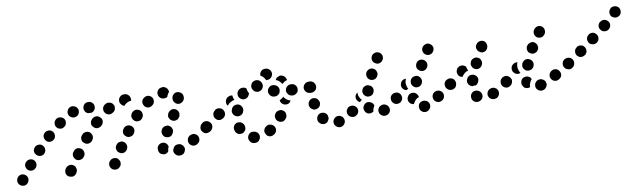

<svg xmlns="http://www.w3.org/2000/svg" viewBox="-50 -548 2803 844"><g transform="rotate(-10 1352.0 -126.0)"><path d="M442 6Q439 -4 431 -10Q426 -13 422 -13Q417 -14 412 -13Q407 -12 403 -9Q399 -6 396 -2L395 -1Q390 8 392 18Q395 28 403 34Q408 36 412 37Q417 38 422 37Q427 36 431 33Q435 30 438 26L439 25Q444 16 442 6ZM31 8Q29 -2 21 -8Q13 -14 2 -13Q-8 -11 -14 -3Q-20 6 -19 16Q-17 26 -9 32Q0 38 10 37Q20 35 26 27Q32 18 31 8ZM247 13Q248 8 247 3Q246 -2 244 -6Q241 -10 237 -13Q233 -16 228 -17Q223 -18 218 -17Q213 -16 209 -13Q205 -11 202 -7L200 -4Q195 4 196 14Q198 25 207 31Q211 33 216 34Q221 35 225 35Q230 34 235 31Q239 28 242 24L243 22Q246 18 247 13ZM721 21Q725 18 727 14Q730 9 731 4Q732 0 731 -5Q728 -15 719 -21Q711 -26 701 -24H699Q694 -23 690 -20Q686 -17 684 -12Q681 -8 680 -3Q679 2 680 6Q683 16 692 22Q700 27 710 25H712Q717 24 721 21ZM632 7Q627 6 623 3Q619 0 617 -4Q614 -9 614 -14Q614 -15 614 -17Q613 -27 620 -35Q627 -42 637 -43Q642 -43 647 -42Q651 -40 655 -37Q658 -34 660 -30Q662 -26 663 -22Q659 -15 658 -6Q657 -3 657 0Q654 3 650 5Q646 8 642 8Q637 9 632 7ZM801 -27Q803 -37 798 -46Q795 -50 791 -53Q787 -56 782 -57Q777 -58 772 -57Q767 -56 763 -54L762 -53Q753 -47 751 -37Q749 -27 754 -18Q757 -14 761 -11Q765 -8 770 -7Q775 -6 780 -7Q784 -8 789 -11L790 -12Q799 -17 801 -27ZM77 -50Q76 -60 68 -67Q60 -73 50 -72Q40 -71 33 -63Q26 -55 27 -45Q28 -35 36 -28Q40 -25 45 -23Q50 -22 55 -22Q60 -23 64 -25Q68 -28 72 -32Q78 -40 77 -50ZM483 -60Q481 -70 472 -76Q468 -79 463 -80Q458 -80 453 -79Q448 -78 444 -75Q440 -72 438 -68L437 -67Q431 -58 434 -48Q436 -38 445 -33Q449 -30 454 -29Q459 -28 463 -29Q468 -30 472 -33Q476 -36 479 -40L480 -42Q485 -50 483 -60ZM293 -53Q294 -58 293 -63Q292 -68 290 -72Q287 -76 283 -79Q274 -85 264 -84Q254 -82 248 -73L246 -71Q243 -67 242 -62Q241 -57 242 -52Q243 -47 246 -43Q248 -39 252 -36Q256 -33 261 -32Q266 -31 271 -32Q276 -33 280 -35Q284 -38 287 -42L289 -44Q292 -49 293 -53ZM862 -63Q865 -68 865 -73Q866 -77 865 -82Q864 -87 861 -91Q855 -100 845 -101Q835 -103 826 -97L825 -96Q821 -94 818 -89Q816 -85 815 -80Q814 -75 815 -70Q816 -66 819 -62Q825 -53 835 -51Q845 -50 854 -56H855Q859 -59 862 -63ZM644 -82Q646 -72 655 -66Q659 -64 664 -63Q669 -62 674 -63Q679 -64 683 -67Q687 -70 689 -75L690 -76Q696 -85 693 -95Q691 -105 682 -110Q678 -113 673 -114Q668 -114 663 -113Q658 -112 654 -109Q650 -106 647 -102V-101Q641 -92 644 -82ZM125 -96Q127 -101 126 -105Q126 -110 124 -115Q122 -119 118 -123Q111 -130 100 -129Q90 -129 83 -121Q76 -114 76 -103Q77 -93 85 -86Q92 -79 103 -79Q113 -80 120 -87Q123 -91 125 -96ZM527 -124Q525 -134 516 -140Q512 -143 507 -144Q503 -145 498 -144Q493 -144 489 -141Q484 -138 482 -134L481 -133Q475 -125 476 -114Q478 -104 487 -98Q491 -95 496 -94Q500 -93 505 -94Q510 -95 514 -97Q519 -100 521 -104L522 -105Q528 -114 527 -124ZM341 -116Q343 -121 342 -126Q342 -131 339 -135Q337 -140 333 -143Q325 -149 315 -148Q304 -147 298 -139L296 -137Q293 -133 291 -128Q290 -123 290 -119Q291 -114 293 -109Q296 -105 300 -102Q308 -95 318 -96Q328 -97 335 -105L337 -108Q340 -111 341 -116ZM684 -158Q683 -153 684 -148Q686 -143 689 -139Q692 -135 696 -133Q705 -127 715 -130Q725 -132 730 -141L731 -142Q734 -147 734 -152Q735 -157 734 -161Q733 -166 730 -170Q727 -174 723 -177Q714 -182 704 -180Q694 -177 688 -168L687 -167Q685 -163 684 -158ZM172 -140Q172 -140 172 -140Q179 -148 179 -158Q179 -168 172 -176Q165 -183 155 -183Q144 -183 137 -176Q133 -173 131 -168Q129 -164 129 -159Q129 -154 131 -149Q133 -144 136 -141Q143 -133 153 -133Q164 -133 171 -140Q171 -140 172 -140ZM574 -173Q576 -177 575 -182Q575 -187 573 -192Q571 -196 567 -200Q559 -206 549 -206Q539 -205 532 -198L531 -197Q527 -193 526 -188Q524 -184 524 -179Q525 -174 527 -169Q529 -165 533 -161Q540 -154 551 -155Q561 -155 568 -163L569 -164Q572 -168 574 -173ZM397 -183Q397 -193 389 -200Q382 -208 372 -208Q362 -208 354 -201L352 -199Q345 -192 344 -181Q344 -171 352 -164Q359 -156 369 -156Q379 -156 387 -163L389 -165Q396 -172 397 -183ZM226 -187Q235 -193 236 -203Q238 -213 232 -222Q225 -230 215 -231Q205 -233 197 -227Q193 -224 190 -219Q187 -215 187 -210Q186 -205 187 -201Q188 -196 191 -192Q198 -183 208 -182Q218 -180 226 -187ZM716 -225Q716 -214 723 -207Q730 -199 741 -199Q746 -199 750 -201Q755 -203 759 -207Q762 -210 764 -215Q766 -219 766 -224V-225Q766 -226 766 -226Q766 -231 764 -236Q762 -241 758 -244Q755 -247 750 -249Q745 -251 740 -251Q730 -251 723 -243Q716 -236 716 -225Q716 -225 716 -225ZM455 -218Q458 -222 459 -227Q460 -232 460 -237Q459 -242 456 -246Q454 -250 450 -253Q446 -256 441 -257Q436 -258 431 -258Q426 -257 422 -254L419 -253Q415 -250 412 -246Q409 -242 408 -237Q407 -233 408 -228Q408 -223 411 -219Q416 -210 426 -207Q436 -205 445 -210L448 -212Q452 -214 455 -218ZM633 -227Q635 -238 630 -246Q627 -250 623 -253Q619 -256 614 -257Q609 -258 604 -257Q599 -256 595 -253L594 -252Q585 -247 583 -237Q581 -227 587 -218Q589 -214 593 -211Q597 -208 602 -207Q607 -206 612 -207Q617 -208 621 -211L622 -212Q631 -217 633 -227ZM286 -222Q276 -218 267 -222Q257 -226 253 -235Q249 -245 253 -254Q257 -264 266 -268Q276 -272 285 -268Q295 -264 299 -255Q300 -254 300 -253Q300 -251 301 -250Q301 -249 301 -249Q301 -247 301 -244Q301 -237 297 -231Q293 -225 286 -222ZM339 -228Q337 -229 335 -230Q333 -231 331 -233Q324 -240 323 -250Q323 -260 329 -268Q336 -276 347 -276Q357 -277 365 -270Q373 -263 373 -253Q374 -242 367 -235Q365 -233 363 -231Q362 -230 360 -229Q356 -228 353 -227Q353 -227 353 -227Q349 -228 344 -228Q342 -228 339 -228ZM490 -274Q497 -282 508 -282Q509 -282 510 -282H511Q516 -282 521 -280Q525 -278 529 -274Q532 -271 534 -266Q536 -262 536 -257Q536 -255 536 -253Q535 -251 535 -249Q528 -249 521 -246Q512 -242 505 -235Q504 -234 503 -232Q494 -234 489 -241Q483 -248 483 -256Q483 -267 490 -274ZM706 -258Q706 -259 706 -259Q706 -260 706 -261Q705 -271 697 -278Q690 -284 679 -284L678 -283Q673 -283 668 -281Q664 -279 661 -275Q657 -271 656 -266Q654 -262 655 -257Q656 -246 663 -240Q671 -233 682 -234H683Q686 -234 689 -235Q692 -236 695 -238Q696 -240 696 -242Q700 -251 706 -258Z M1046 28Q1051 27 1055 24Q1059 21 1061 17Q1064 13 1065 8Q1067 -2 1061 -11Q1055 -19 1045 -21Q1044 -21 1043 -21Q1038 -22 1034 -22Q1029 -21 1025 -18Q1020 -15 1018 -11Q1015 -7 1014 -2Q1012 8 1018 17Q1023 25 1033 28Q1035 28 1036 28Q1041 29 1046 28ZM1140 -9Q1142 -19 1137 -28Q1134 -32 1130 -35Q1126 -38 1121 -39Q1116 -40 1111 -40Q1107 -39 1102 -36L1101 -35Q1096 -32 1093 -28Q1091 -24 1089 -19Q1088 -15 1089 -10Q1090 -5 1093 -1Q1095 4 1099 7Q1103 9 1108 11Q1113 12 1118 11Q1123 10 1127 7L1129 6Q1137 1 1140 -9ZM965 -31Q968 -27 973 -24Q977 -22 982 -22Q987 -21 992 -23Q997 -24 1000 -27Q1004 -31 1007 -35Q1009 -39 1009 -44Q1010 -49 1008 -54Q1008 -55 1008 -55Q1007 -60 1003 -64Q1000 -68 996 -70Q992 -73 987 -73Q982 -74 977 -73Q967 -70 962 -61Q957 -52 960 -42Q960 -40 961 -39Q962 -34 965 -31ZM1196 -64Q1197 -69 1196 -74Q1196 -79 1193 -83Q1190 -87 1186 -90Q1178 -96 1168 -94Q1157 -93 1151 -84L1150 -83Q1147 -78 1146 -74Q1145 -69 1146 -64Q1147 -59 1149 -55Q1152 -51 1156 -48Q1165 -42 1175 -43Q1185 -45 1191 -54L1192 -55Q1195 -59 1196 -64ZM867 -74Q869 -84 863 -92Q860 -97 856 -99Q852 -102 847 -103Q842 -104 837 -103Q832 -102 828 -99L827 -98Q818 -92 816 -81Q815 -71 820 -63Q826 -54 837 -52Q847 -51 855 -56L857 -58Q865 -64 867 -74ZM932 -120Q933 -131 927 -139Q924 -143 920 -146Q916 -148 911 -149Q906 -150 901 -149Q896 -148 892 -145L891 -143Q887 -141 884 -136Q881 -132 881 -127Q880 -122 881 -117Q882 -113 885 -109Q891 -100 901 -98Q911 -97 920 -103L922 -104Q930 -110 932 -120ZM966 -113Q971 -104 981 -101Q986 -99 991 -100Q996 -100 1000 -103Q1005 -105 1008 -109Q1011 -113 1012 -117L1013 -119Q1016 -129 1011 -138Q1006 -148 996 -151Q986 -153 977 -149Q968 -144 965 -134L964 -132Q961 -122 966 -113ZM1218 -131Q1222 -129 1226 -128Q1222 -120 1214 -116Q1206 -113 1198 -115Q1190 -117 1185 -123Q1179 -130 1179 -138Q1184 -140 1188 -143Q1193 -146 1197 -150Q1199 -146 1203 -142Q1209 -135 1218 -131ZM1337 -153Q1344 -161 1344 -171Q1344 -176 1343 -180Q1341 -185 1337 -189Q1334 -192 1329 -194Q1324 -196 1319 -196H1317Q1307 -196 1300 -189Q1292 -181 1292 -171Q1292 -166 1294 -162Q1296 -157 1300 -153Q1303 -150 1308 -148Q1312 -146 1317 -146H1319Q1330 -146 1337 -153ZM1248 -150Q1253 -151 1257 -155Q1261 -158 1263 -162Q1265 -167 1265 -172Q1266 -182 1259 -190Q1252 -198 1242 -198H1240Q1235 -199 1230 -197Q1226 -196 1222 -192Q1218 -189 1216 -185Q1214 -180 1213 -175Q1213 -165 1220 -157Q1226 -149 1237 -149L1239 -148Q1244 -148 1248 -150ZM945 -173Q947 -184 955 -190L957 -191Q962 -194 967 -195Q973 -196 978 -194Q978 -192 978 -189Q979 -181 983 -174Q974 -172 967 -168Q958 -164 952 -156Q951 -155 950 -154Q950 -154 950 -154Q949 -154 949 -155Q943 -163 945 -173ZM1167 -158Q1172 -159 1176 -162Q1180 -165 1183 -169Q1185 -173 1186 -178Q1188 -188 1183 -196Q1177 -205 1167 -207L1165 -208Q1160 -208 1155 -208Q1150 -207 1146 -204Q1142 -201 1139 -197Q1136 -193 1135 -188Q1133 -178 1139 -169Q1145 -160 1155 -158H1157Q1162 -157 1167 -158ZM1044 -214Q1044 -214 1043 -214Q1043 -215 1043 -215Q1035 -221 1024 -220Q1014 -219 1007 -211L1006 -210Q1000 -202 1001 -192Q1002 -181 1010 -175Q1018 -168 1028 -169Q1038 -170 1045 -178L1046 -180Q1048 -182 1049 -185Q1051 -188 1051 -191Q1051 -192 1051 -193Q1049 -195 1048 -198Q1045 -205 1044 -214ZM1085 -192Q1095 -189 1104 -194Q1113 -199 1116 -209Q1119 -219 1114 -228Q1114 -228 1114 -228Q1110 -237 1100 -241Q1090 -244 1081 -240Q1071 -236 1068 -226Q1064 -217 1068 -207Q1069 -205 1070 -204Q1075 -194 1085 -192ZM1188 -223Q1183 -226 1177 -228Q1179 -232 1182 -236Q1185 -239 1190 -241Q1194 -243 1199 -244Q1204 -244 1209 -242Q1214 -240 1217 -237Q1221 -234 1223 -229Q1224 -228 1224 -227Q1225 -225 1225 -223Q1226 -221 1226 -219Q1225 -219 1224 -219Q1214 -216 1207 -209Q1205 -207 1203 -206Q1202 -207 1201 -209Q1196 -217 1188 -223ZM1121 -278Q1128 -285 1139 -285H1140H1141Q1151 -285 1158 -278Q1166 -270 1166 -260Q1166 -250 1158 -242Q1151 -235 1141 -235H1140H1139Q1138 -235 1137 -235Q1136 -235 1135 -235Q1135 -237 1134 -238Q1130 -246 1124 -252Q1119 -256 1114 -259Q1114 -259 1114 -260Q1114 -260 1114 -260Q1114 -270 1121 -278Z M1438 17Q1445 10 1445 0Q1445 -5 1443 -10Q1441 -14 1438 -18Q1434 -21 1430 -23Q1425 -25 1420 -25Q1409 -25 1402 -17Q1395 -10 1395 0Q1395 5 1397 10Q1399 14 1403 18Q1406 21 1411 23Q1415 25 1420 25H1421Q1431 25 1438 17ZM1822 13Q1828 5 1826 -6Q1825 -10 1822 -15Q1819 -19 1815 -22Q1811 -24 1806 -25Q1801 -26 1797 -25H1796Q1786 -23 1780 -15Q1775 -6 1777 4Q1777 9 1780 13Q1783 17 1787 20Q1791 23 1796 24Q1801 25 1806 24Q1816 22 1822 13ZM1647 -5Q1651 -15 1647 -24Q1645 -29 1641 -33Q1638 -36 1633 -38Q1629 -40 1624 -40Q1619 -40 1614 -38Q1604 -34 1600 -25Q1596 -15 1600 -5Q1602 -1 1606 3Q1609 6 1614 8Q1618 10 1623 10Q1628 10 1633 8Q1643 4 1647 -5ZM1350 -1Q1361 0 1369 -7Q1372 -11 1374 -15Q1377 -19 1377 -24Q1377 -29 1376 -34Q1374 -39 1371 -43Q1364 -50 1354 -51Q1343 -52 1335 -45Q1328 -38 1327 -28Q1326 -17 1333 -10Q1340 -2 1350 -1ZM1893 -29Q1895 -39 1890 -47Q1884 -56 1874 -58Q1864 -60 1855 -55Q1846 -49 1844 -39Q1842 -29 1847 -20Q1850 -16 1854 -13Q1858 -10 1863 -9Q1868 -8 1873 -9Q1878 -10 1882 -13Q1891 -18 1893 -29ZM1511 -33Q1511 -44 1504 -51Q1500 -55 1496 -57Q1491 -59 1486 -59Q1481 -59 1477 -58Q1472 -56 1468 -53V-52Q1461 -45 1460 -35Q1460 -25 1467 -17Q1474 -10 1485 -9Q1495 -9 1502 -16H1503Q1510 -23 1511 -33ZM1549 -14Q1540 -19 1537 -29Q1533 -39 1538 -48Q1543 -57 1552 -61Q1562 -64 1571 -59Q1581 -55 1584 -45Q1584 -44 1584 -43Q1585 -43 1585 -42Q1582 -38 1580 -33Q1576 -26 1576 -17Q1574 -16 1572 -15Q1570 -14 1568 -13Q1558 -10 1549 -14ZM1738 -29Q1732 -37 1734 -48Q1735 -53 1738 -57Q1740 -61 1744 -64Q1748 -67 1753 -68Q1758 -69 1763 -68Q1772 -67 1777 -60Q1783 -54 1784 -45Q1779 -43 1775 -41Q1767 -36 1762 -27Q1759 -23 1757 -18Q1756 -18 1756 -19Q1755 -19 1755 -19Q1744 -20 1738 -29ZM1711 -55Q1711 -66 1705 -74Q1701 -77 1697 -80Q1692 -82 1687 -82Q1683 -82 1678 -81Q1673 -79 1669 -76Q1661 -69 1661 -59Q1660 -49 1667 -41Q1670 -37 1674 -35Q1679 -32 1684 -32Q1689 -32 1693 -33Q1698 -35 1702 -38Q1710 -45 1711 -55ZM1955 -73Q1957 -83 1951 -91Q1948 -95 1944 -98Q1940 -101 1935 -101Q1930 -102 1925 -101Q1920 -100 1916 -97Q1908 -91 1906 -81Q1904 -71 1910 -62Q1913 -58 1917 -55Q1921 -53 1926 -52Q1931 -51 1936 -52Q1941 -53 1945 -56Q1954 -62 1955 -73ZM1510 -87Q1508 -98 1515 -106Q1516 -108 1518 -109Q1519 -111 1521 -112Q1521 -110 1521 -108Q1521 -98 1526 -89Q1529 -82 1535 -77Q1532 -75 1530 -73Q1527 -71 1525 -68Q1523 -69 1522 -70Q1521 -70 1520 -71Q1512 -77 1510 -87ZM1304 -83Q1307 -79 1311 -76Q1315 -73 1319 -71Q1324 -70 1329 -71Q1339 -72 1346 -80Q1352 -89 1351 -99Q1350 -104 1347 -108Q1345 -113 1341 -116Q1337 -119 1332 -120Q1327 -121 1322 -121Q1312 -119 1306 -111Q1300 -103 1301 -92Q1302 -87 1304 -83ZM1717 -99Q1715 -104 1715 -109Q1715 -114 1717 -118Q1718 -123 1722 -127Q1726 -131 1731 -133Q1736 -135 1742 -134Q1738 -126 1737 -117Q1737 -108 1740 -98Q1742 -93 1744 -89Q1740 -87 1735 -85Q1732 -85 1728 -87Q1725 -89 1723 -91Q1719 -95 1717 -99ZM1543 -109Q1544 -104 1546 -99Q1548 -95 1552 -92Q1556 -88 1560 -87Q1565 -85 1570 -86Q1575 -86 1579 -88Q1584 -90 1587 -94Q1590 -98 1592 -103Q1595 -113 1591 -122Q1586 -131 1576 -134Q1571 -136 1566 -136Q1562 -135 1557 -133Q1553 -131 1549 -127Q1546 -123 1545 -119L1544 -118Q1543 -114 1543 -109ZM1760 -115Q1759 -110 1761 -106Q1763 -101 1766 -97Q1769 -94 1774 -91Q1783 -87 1793 -90Q1803 -94 1807 -103Q1809 -108 1810 -113Q1810 -118 1808 -122Q1807 -127 1803 -131Q1800 -134 1796 -137Q1791 -139 1786 -139Q1781 -139 1777 -138Q1772 -136 1768 -133Q1764 -129 1762 -125Q1760 -120 1760 -115ZM1299 -161Q1301 -157 1304 -153Q1308 -150 1312 -148Q1317 -146 1322 -146Q1332 -146 1340 -153Q1347 -160 1347 -171Q1347 -176 1345 -181Q1343 -185 1340 -189Q1336 -192 1332 -194Q1327 -196 1322 -196Q1312 -196 1304 -189Q1297 -181 1297 -171Q1297 -166 1299 -161ZM1574 -172Q1577 -162 1587 -157Q1596 -153 1606 -156Q1615 -159 1620 -169Q1625 -178 1621 -188Q1618 -198 1609 -202Q1600 -207 1590 -204Q1580 -200 1575 -191Q1571 -182 1574 -172ZM1796 -184Q1795 -179 1796 -174Q1797 -169 1801 -165Q1804 -161 1808 -159Q1817 -153 1827 -156Q1837 -159 1842 -168Q1845 -172 1845 -177Q1846 -182 1845 -187Q1843 -192 1840 -196Q1837 -200 1833 -202Q1824 -207 1814 -205Q1804 -202 1799 -193Q1796 -188 1796 -184ZM1835 -239Q1837 -229 1846 -224Q1855 -218 1865 -221Q1875 -223 1880 -232Q1886 -241 1884 -251Q1881 -261 1872 -266Q1868 -269 1863 -270Q1858 -271 1853 -269Q1849 -268 1845 -265Q1841 -263 1838 -258Q1832 -249 1835 -239ZM1612 -259Q1607 -250 1609 -240Q1612 -230 1621 -225Q1630 -219 1640 -222Q1650 -225 1655 -234Q1658 -238 1658 -243Q1659 -248 1658 -253Q1656 -258 1653 -262Q1650 -266 1646 -268Q1642 -270 1637 -271Q1632 -272 1627 -270Q1622 -269 1618 -266Q1614 -263 1612 -259Z M2127 13Q2131 10 2132 5Q2134 1 2134 -4Q2134 -9 2132 -14Q2128 -23 2119 -27Q2109 -31 2100 -27H2099Q2094 -25 2090 -21Q2087 -18 2085 -13Q2083 -8 2083 -3Q2083 2 2085 6Q2089 16 2099 19Q2109 23 2118 19H2119Q2124 17 2127 13ZM2040 20Q2050 18 2056 10Q2062 1 2060 -9Q2058 -19 2049 -25Q2049 -25 2049 -25Q2045 -28 2040 -29Q2035 -30 2030 -29Q2025 -29 2021 -26Q2017 -23 2014 -19Q2011 -15 2010 -10Q2009 -5 2010 -1Q2010 4 2013 9Q2016 13 2020 16Q2020 16 2021 17Q2030 22 2040 20ZM2338 14Q2342 10 2344 6Q2346 1 2347 -3Q2347 -8 2345 -13Q2342 -23 2332 -27Q2323 -32 2313 -28H2312Q2307 -26 2304 -23Q2300 -19 2298 -15Q2296 -10 2296 -6Q2295 -1 2297 4Q2301 14 2310 18Q2319 23 2329 19H2330Q2335 17 2338 14ZM2255 -2Q2250 -4 2246 -7Q2243 -11 2241 -15Q2238 -20 2238 -25V-26Q2238 -36 2244 -44Q2251 -51 2262 -52Q2267 -52 2271 -51Q2276 -49 2280 -46Q2282 -44 2283 -42Q2285 -39 2286 -37Q2281 -31 2278 -25Q2273 -16 2273 -6Q2273 -4 2273 -3Q2271 -2 2269 -2Q2267 -1 2264 -1Q2259 -1 2255 -2ZM2416 -29Q2419 -39 2414 -48Q2411 -53 2408 -56Q2404 -59 2399 -61Q2394 -62 2389 -62Q2384 -61 2380 -59L2379 -58Q2370 -53 2367 -43Q2364 -34 2369 -24Q2374 -15 2383 -12Q2393 -9 2403 -14V-15Q2413 -19 2416 -29ZM2196 -33Q2199 -37 2199 -42Q2200 -47 2199 -52Q2197 -56 2194 -60Q2188 -68 2178 -70Q2167 -71 2159 -65L2158 -64Q2150 -58 2149 -47Q2148 -37 2154 -29Q2160 -21 2171 -19Q2181 -18 2189 -25H2190Q2194 -28 2196 -33ZM2007 -64Q2002 -73 2005 -83L2006 -84Q2009 -94 2018 -99Q2027 -103 2037 -100Q2047 -97 2052 -88Q2057 -79 2053 -69V-68Q2051 -63 2047 -58Q2044 -54 2038 -52Q2032 -53 2026 -52Q2025 -51 2024 -51Q2023 -51 2023 -51Q2022 -52 2022 -52Q2012 -55 2007 -64ZM2479 -63Q2481 -67 2482 -72Q2483 -77 2482 -82Q2481 -87 2478 -91Q2472 -100 2462 -101Q2452 -103 2443 -97H2442Q2434 -91 2432 -81Q2430 -70 2436 -62Q2442 -53 2452 -52Q2463 -50 2471 -56H2472Q2476 -59 2479 -63ZM1955 -73Q1957 -83 1951 -92Q1949 -96 1944 -99Q1940 -101 1935 -102Q1931 -103 1926 -102Q1921 -101 1917 -98H1916Q1907 -92 1905 -82Q1904 -71 1909 -63Q1912 -59 1916 -56Q1921 -53 1925 -52Q1930 -52 1935 -53Q1940 -54 1944 -56L1945 -57Q1954 -63 1955 -73ZM2237 -120Q2236 -120 2235 -121Q2234 -121 2233 -121Q2228 -121 2223 -119Q2219 -117 2215 -114L2214 -113Q2207 -106 2207 -95Q2207 -85 2214 -78Q2219 -72 2227 -70Q2235 -69 2242 -72Q2239 -77 2237 -82Q2233 -91 2233 -100Q2233 -109 2236 -118V-119Q2237 -120 2237 -120ZM2257 -91Q2262 -81 2271 -77Q2276 -76 2281 -76Q2286 -76 2290 -78Q2295 -80 2298 -83Q2302 -87 2304 -92V-93Q2308 -102 2304 -112Q2299 -121 2290 -125Q2285 -127 2280 -127Q2275 -127 2271 -125Q2266 -123 2263 -119Q2259 -115 2257 -111V-110Q2253 -100 2257 -91ZM1967 -126Q1968 -136 1975 -143H1976Q1980 -147 1985 -148Q1990 -150 1995 -149Q1999 -149 2004 -146Q2008 -144 2011 -141Q2012 -136 2014 -131Q2015 -127 2017 -123Q2017 -123 2017 -123Q2017 -123 2017 -122Q2012 -121 2008 -119Q1999 -114 1993 -106Q1990 -103 1988 -99Q1983 -100 1979 -102Q1975 -104 1972 -108Q1966 -116 1967 -126ZM2035 -139Q2038 -129 2048 -124Q2057 -120 2067 -123Q2076 -127 2081 -136V-137Q2086 -146 2082 -156Q2079 -166 2070 -170Q2060 -175 2050 -171Q2041 -168 2036 -159V-158Q2031 -148 2035 -139ZM2288 -173Q2287 -168 2289 -163Q2290 -158 2293 -155Q2297 -151 2301 -149Q2310 -144 2320 -147Q2330 -150 2335 -159V-160Q2338 -164 2338 -169Q2338 -174 2337 -179Q2335 -184 2332 -188Q2329 -191 2325 -194Q2316 -199 2306 -195Q2296 -192 2291 -183L2290 -182Q2288 -178 2288 -173ZM2070 -209Q2073 -199 2082 -194Q2091 -188 2101 -191Q2111 -194 2116 -203V-204Q2121 -213 2118 -223Q2116 -233 2107 -238Q2098 -243 2088 -240Q2078 -238 2073 -228H2072Q2067 -218 2070 -209ZM2330 -232Q2331 -222 2339 -215Q2347 -209 2358 -210Q2368 -211 2374 -220H2375Q2381 -229 2380 -239Q2379 -249 2371 -256Q2363 -262 2352 -261Q2342 -259 2336 -251L2335 -250Q2329 -242 2330 -232Z M2479 -63Q2481 -67 2482 -72Q2483 -77 2482 -82Q2481 -87 2478 -91Q2475 -95 2471 -97Q2467 -100 2462 -101Q2457 -102 2452 -100Q2447 -99 2443 -96Q2438 -93 2436 -89Q2433 -85 2432 -80Q2432 -75 2433 -70Q2434 -65 2437 -61Q2440 -57 2444 -54Q2448 -52 2453 -51Q2458 -50 2463 -51Q2467 -52 2471 -55L2472 -56Q2476 -59 2479 -63ZM2541 -107Q2544 -112 2545 -116Q2545 -121 2544 -126Q2543 -131 2540 -135Q2534 -144 2524 -145Q2514 -147 2505 -141V-140Q2501 -137 2498 -133Q2495 -129 2495 -124Q2494 -119 2495 -114Q2496 -109 2499 -105Q2505 -97 2515 -95Q2526 -94 2534 -100H2535Q2539 -103 2541 -107ZM2606 -162Q2608 -173 2601 -181Q2595 -189 2585 -191Q2575 -192 2566 -186V-185Q2562 -182 2559 -178Q2557 -174 2556 -169Q2555 -164 2557 -159Q2558 -154 2561 -150Q2567 -142 2577 -141Q2588 -139 2596 -145L2597 -146Q2605 -152 2606 -162ZM2667 -211Q2668 -221 2661 -229Q2654 -237 2644 -238Q2634 -239 2626 -232H2625Q2617 -225 2616 -215Q2615 -205 2622 -197Q2628 -189 2639 -188Q2649 -187 2657 -193L2658 -194Q2666 -201 2667 -211ZM2723 -264Q2723 -275 2716 -282Q2708 -289 2698 -289Q2687 -289 2680 -282V-281Q2673 -274 2673 -264Q2673 -253 2680 -246Q2684 -243 2689 -241Q2693 -239 2698 -239Q2703 -239 2708 -241Q2712 -243 2716 -246Q2723 -254 2723 -264Z"/></g></svg>

Font: FRB American Cursive Dotted Black
Style: Bold Italic
Weight: 900
Italic angle: -25°
Version: Version 2.0;Modular Font Editor K font №1